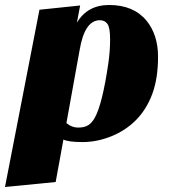

<svg xmlns="http://www.w3.org/2000/svg" viewBox="-62 -549 696 769"><path d="M192 10 161 180 -42 200 96 -510 259 -527 246 -458Q288 -529 375 -529Q473 -529 525 -466Q571 -409 571 -322Q571 -235 548 -173Q525 -111 483 -68.5Q441 -26 383.5 -3Q326 20 269 20Q212 20 192 10ZM204 -56Q225 -38 251 -38Q277 -38 292 -48Q307 -58 318 -78Q348 -132 372 -296Q379 -344 379 -391Q379 -438 368.5 -453Q358 -468 338 -468Q277 -468 257 -349Z"/></svg>

Font: Sansita One
Style: Regular
Weight: 400
Designer: Pablo Cosgaya
Foundry: Omnibus-Type
Version: Version 1.001